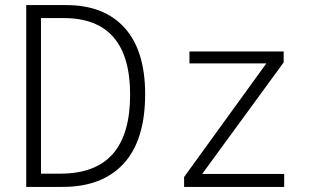

<svg xmlns="http://www.w3.org/2000/svg" viewBox="-20 -734 1240 754"><path d="M83 0V-714H240Q389 -714 469.5 -624.5Q550 -535 550 -364Q550 -184 466 -92Q382 0 226 0ZM216 -52Q355 -52 423 -129.5Q491 -207 491 -362Q491 -663 230 -663H141V-52ZM703 0V-39L1026 -485H724V-532H1094V-489L774 -51H1096V0Z"/></svg>

Font: Noto Sans Mono Light
Style: Regular
Weight: 300
Designer: Monotype Design Team
Foundry: Monotype Imaging Inc.
Version: Version 2.014; ttfautohint (v1.8.4.7-5d5b)